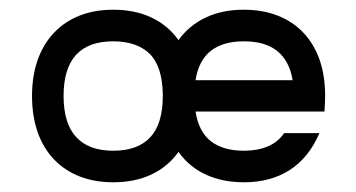

<svg xmlns="http://www.w3.org/2000/svg" viewBox="-20 -375 732 395"><path d="M481.9 -355Q520.5 -355 551.5 -342.8Q582.5 -330.6 604.2 -307.6Q626 -284.7 637.5 -252Q648.9 -219.2 648.9 -177.7Q648.9 -169.9 648.4 -160.9Q647.9 -151.9 647.5 -145.5H382.3Q388.7 -104 413.8 -84.5Q439 -64.9 481.9 -64.9Q509.8 -64.9 530.8 -73.7Q551.8 -82.5 564.5 -101.1H637.2Q615.2 -50.3 575.9 -25.1Q536.6 0 481.9 0Q437.5 0 403.3 -15.9Q369.1 -31.7 347.2 -62.5Q325.2 -31.7 291.3 -15.9Q257.3 0 212.9 0Q174.8 0 144 -12Q113.3 -23.9 91.3 -46.9Q69.3 -69.8 57.6 -102.8Q45.9 -135.7 45.9 -177.7Q45.9 -219.2 57.6 -252Q69.3 -284.7 91.1 -307.6Q112.8 -330.6 143.6 -342.8Q174.3 -355 212.9 -355Q257.8 -355 291.7 -338.9Q325.7 -322.8 347.2 -292.5Q369.1 -322.8 403.1 -338.9Q437 -355 481.9 -355ZM289.6 -262.7Q262.7 -290 212.9 -290Q110.8 -290 110.8 -177.7Q110.8 -121.1 136.7 -93Q162.6 -64.9 212.9 -64.9Q263.2 -64.9 289.1 -92.5Q314.9 -120.1 314.9 -177.7V-183.1Q313.5 -236.8 289.6 -262.7ZM582 -210Q568.8 -290 481.9 -290Q394.5 -290 382.3 -210Z"/></svg>

Font: Fibel Vienna LRS
Style: Regular
Weight: 400
Designer: Peter Wiegel
Foundry: Peter Wioegel
Version: Version 000.000